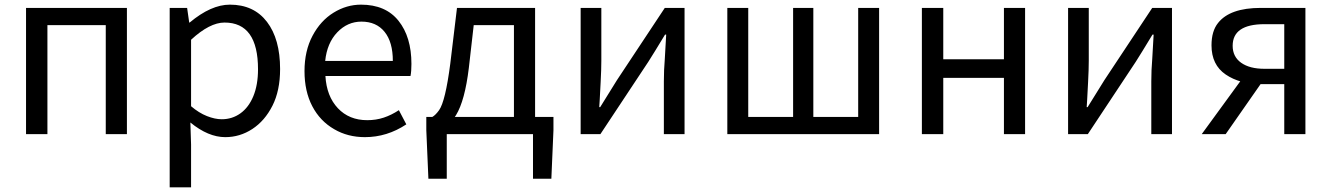

<svg xmlns="http://www.w3.org/2000/svg" viewBox="-20 -577 5728 826"><path d="M92 -543H526V0H435V-469H184V0H92Z M710 -543H785L794 -480H796Q888 -557 969 -557Q1072 -557 1128.5 -483Q1185 -409 1185 -280Q1185 -187 1152 -122Q1119 -57 1065.5 -22Q1012 13 949 13Q876 13 799 -50L802 45V229H710ZM1090 -279Q1090 -480 946 -480Q882 -480 802 -406V-120Q836 -91 870.5 -77.5Q905 -64 934 -64Q979 -64 1014.5 -89.5Q1050 -115 1070 -163.5Q1090 -212 1090 -279Z M1418 -21Q1357 -56 1323.5 -120Q1290 -184 1290 -271Q1290 -358 1324.5 -423Q1359 -488 1415 -522.5Q1471 -557 1533 -557Q1639 -557 1694.5 -487.5Q1750 -418 1750 -302Q1750 -270 1746 -250H1380Q1385 -163 1433.5 -111.5Q1482 -60 1560 -60Q1598 -60 1631 -71Q1664 -82 1696 -103L1728 -42Q1645 13 1550 13Q1476 13 1418 -21ZM1535 -484Q1475 -484 1431 -438Q1387 -392 1379 -315H1670Q1670 -396 1634.5 -440Q1599 -484 1535 -484Z M1902 192H1823L1814 -17V-74H2361V-17L2352 192H2273V0H1902ZM2191 -469H2018L1997 -285Q1980 -144 1942 -82Q1910 -30 1862 -21L1840 -74Q1854 -82 1869 -103Q1896 -141 1917 -302L1946 -543H2282V-28H2191Z M2478 -543H2567V-316Q2567 -279 2564 -223Q2561 -167 2560 -147L2558 -116H2562L2634 -232L2840 -543H2925V0H2836V-227Q2836 -276 2840 -323L2846 -428H2841Q2792 -347 2769 -311L2563 0H2478Z M3109 -543H3199V-74H3392V-543H3479V-74H3672V-543H3762V0H3109Z M3946 -543H4038V-322H4299V-543H4390V0H4299V-242H4038V0H3946Z M4575 -543H4664V-316Q4664 -279 4661 -223Q4658 -167 4657 -147L4655 -116H4659L4731 -232L4937 -543H5022V0H4933V-227Q4933 -276 4937 -323L4943 -428H4938Q4889 -347 4866 -311L4660 0H4575Z M5505 -215H5405Q5314 -215 5253 -256.5Q5192 -298 5192 -382Q5192 -443 5220 -478Q5271 -543 5404 -543H5596V0H5505ZM5505 -473H5420Q5283 -473 5283 -380Q5283 -333 5319.5 -307Q5356 -281 5420 -281H5505ZM5341 -262 5417 -235 5253 0H5150Z"/></svg>

Font: Merged Yaku Han JP
Style: Regular
Weight: 400
Designer: Ryoko NISHIZUKA 西塚涼子 (kana, bopomofo & ideographs); Paul D. Hunt (Latin, Greek & Cyrillic); Sandoll Communications 산돌커뮤니
Foundry: Adobe
Version: Version 2.004